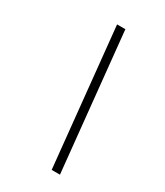

<svg xmlns="http://www.w3.org/2000/svg" viewBox="-178 -779 733 853"><g transform="rotate(30 188.0 -352.5)"><path d="M276.5 0H234L162.5 -705H205Z"/></g></svg>

Font: Newsreader 60pt ExtraBold
Style: Italic
Weight: 800
Italic angle: -17°
Designer: Hugues Gentile
Foundry: Production Type
Version: Version 1.003